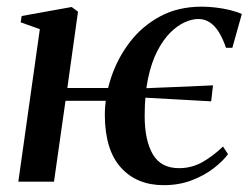

<svg xmlns="http://www.w3.org/2000/svg" viewBox="-20 -545 750 576"><path d="M35 0 99.5 -457.5 42 -478 45 -497 195 -524 214 -510 182 -281H363L331 -242.5H176.5L142 0ZM471 10.5Q390.5 10.5 342.8 -42.2Q295 -95 294.5 -199.5Q294.5 -255.5 313.5 -312.8Q332.5 -370 369.2 -418.2Q406 -466.5 460.2 -495.8Q514.5 -525 585 -525Q604.5 -525 626.5 -522.5Q648.5 -520 669.2 -515Q690 -510 705.5 -503L677 -401.5H658Q648.5 -429.5 636.5 -448.8Q624.5 -468 609.2 -478Q594 -488 575 -488Q556 -488 534.2 -478.2Q512.5 -468.5 491.2 -447.5Q470 -426.5 452.2 -392.5Q434.5 -358.5 424.2 -310Q414 -261.5 414 -197Q414 -124.5 438.2 -82.5Q462.5 -40.5 517 -40.5Q555.5 -40.5 587.8 -59Q620 -77.5 649 -105.5L664 -82.5Q649 -62 621 -40.2Q593 -18.5 555 -4Q517 10.5 471 10.5ZM613.5 -241Q556 -244 501.5 -247.2Q447 -250.5 387 -253.5L364 -278Q407.5 -280 451.2 -281.8Q495 -283.5 537.2 -285.2Q579.5 -287 619 -289Z"/></svg>

Font: Merriweather 120pt Medium
Style: Italic
Weight: 500
Italic angle: -7.8°
Version: Version 2.101